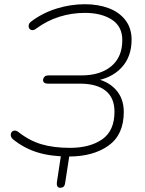

<svg xmlns="http://www.w3.org/2000/svg" viewBox="-20 -733 685 909"><path d="M41 -74Q30 -84 31 -96.5Q32 -109 43 -113.5Q54 -118 67 -108Q119 -67 176.5 -50Q234 -33 311 -33Q406 -33 464 -73.5Q522 -114 522 -204Q522 -270 480 -303.5Q438 -337 358 -337H206Q195 -337 189 -342Q183 -347 184 -357Q186 -366 192 -371Q198 -376 208 -376H365Q455 -376 507 -419.5Q559 -463 559 -543Q559 -608 509.5 -640Q460 -672 382 -672Q319 -672 260.5 -653.5Q202 -635 152 -598Q138 -587 127 -591.5Q116 -596 115.5 -608.5Q115 -621 126 -630Q180 -671 246.5 -692Q313 -713 382 -713Q444 -713 494 -694.5Q544 -676 573.5 -638Q603 -600 603 -545Q603 -463 554 -411.5Q505 -360 421 -349V-363Q488 -352 527 -310Q566 -268 566 -203Q566 -95 493.5 -43.5Q421 8 306 8Q221 8 157.5 -11.5Q94 -31 41 -74ZM249 132 271 -13H311L288 136Q285 156 265 156Q256 156 252 149.5Q248 143 249 132Z"/></svg>

Font: SN Pro Thin
Style: Italic
Weight: 200
Italic angle: -9°
Designer: Tobias Whetton
Foundry: Supernotes
Version: Version 1.003;Glyphs 3.3 (3324)